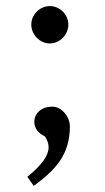

<svg xmlns="http://www.w3.org/2000/svg" viewBox="-20 -464 345 632"><path d="M83 -383C83 -350 111 -321 144 -321C177 -321 205 -350 205 -383C205 -416 177 -444 144 -444C111 -444 83 -416 83 -383ZM152 -113C118 -113 93 -92 93 -63C93 -42 105 -26 128 -15C136 -3 140 9 140 21C140 48 117 80 70 118L91 148C163 95 210 45 210 -48C210 -80 183 -113 152 -113Z"/></svg>

Font: linja pona
Style: Regular
Weight: 400
Foundry: jan Same & David A Roberts
Version: Version 4.9